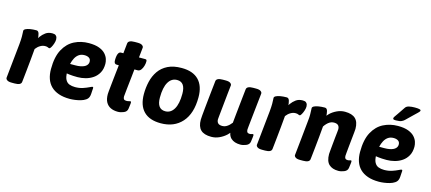

<svg xmlns="http://www.w3.org/2000/svg" viewBox="-55 -1242 3945 1758"><g transform="rotate(15 1917.5 -363.0)"><path d="M328 -531Q350 -531 360 -522.5Q370 -514 372.5 -503Q375 -492 375 -485Q375 -468 368 -446.5Q361 -425 351.5 -408.5Q342 -392 335 -392Q328 -392 320 -396.5Q312 -401 294 -401Q271 -401 248 -387.5Q225 -374 207 -350Q203 -301 197.5 -245.5Q192 -190 187 -141Q182 -92 178.5 -61Q175 -30 175 -30Q172 2 112 2H84Q54 2 40.5 -7.5Q27 -17 27 -29L61 -357Q63 -379 64 -397Q65 -415 65 -428Q65 -446 64 -459.5Q63 -473 63 -484Q63 -495 78.5 -503Q94 -511 120 -515.5Q146 -520 179 -520Q198 -520 205 -495.5Q212 -471 212 -444Q212 -428 210.5 -414Q209 -400 208 -392L190 -423Q203 -444 221 -469Q239 -494 264.5 -512.5Q290 -531 328 -531Z M674 -531Q735 -531 773.5 -516Q812 -501 832.5 -478Q853 -455 860.5 -430.5Q868 -406 868 -386Q868 -336 848.5 -301Q829 -266 797.5 -244.5Q766 -223 728 -213Q690 -203 653 -203Q606 -203 574 -207Q542 -211 514 -216L549 -266V-225Q549 -178 562.5 -152.5Q576 -127 599.5 -118Q623 -109 654 -109Q694 -109 727 -120Q760 -131 782 -142Q804 -153 809 -153Q812 -153 814.5 -151.5Q817 -150 817 -139Q816 -137 815.5 -121Q815 -105 813.5 -87.5Q812 -70 809 -62Q803 -41 783 -27.5Q763 -14 736.5 -6.5Q710 1 683 4.5Q656 8 635 8Q574 8 529.5 -7.5Q485 -23 456 -51.5Q427 -80 413 -120.5Q399 -161 399 -212Q399 -328 437 -398Q475 -468 537.5 -499.5Q600 -531 674 -531ZM664 -414Q633 -414 611.5 -399Q590 -384 576.5 -358.5Q563 -333 556 -302H604Q632 -302 652.5 -306Q673 -310 687 -316.5Q701 -323 709 -331.5Q717 -340 720.5 -349Q724 -358 724 -367Q724 -392 707 -403Q690 -414 664 -414Z M1103 -650Q1133 -650 1146.5 -640.5Q1160 -631 1160 -619L1150 -523H1209Q1219 -523 1222 -518.5Q1225 -514 1225 -503Q1225 -484 1218.5 -461.5Q1212 -439 1199.5 -422.5Q1187 -406 1167 -406H1138Q1138 -406 1136 -387Q1134 -368 1131 -338.5Q1128 -309 1124 -275.5Q1120 -242 1117 -211.5Q1114 -181 1112 -162Q1110 -143 1110 -142Q1110 -125 1117 -117Q1124 -109 1140 -109Q1154 -109 1164 -112Q1174 -115 1178 -115Q1186 -115 1186 -104Q1186 -102 1184.5 -86Q1183 -70 1179 -44Q1175 -16 1146 -4Q1117 8 1091 8Q1051 8 1022 -6Q993 -20 977 -49Q961 -78 961 -125Q961 -130 963 -152.5Q965 -175 968.5 -207Q972 -239 975.5 -273.5Q979 -308 982.5 -338Q986 -368 988 -387Q990 -406 990 -406H970Q957 -406 950.5 -414.5Q944 -423 944 -442Q944 -465 947.5 -483.5Q951 -502 959 -512.5Q967 -523 982 -523H1002L1012 -618Q1015 -650 1075 -650Z M1554 -531Q1661 -531 1716 -474.5Q1771 -418 1771 -311Q1771 -157 1697.5 -74.5Q1624 8 1497 8Q1390 8 1335 -48Q1280 -104 1280 -211Q1280 -272 1293.5 -329.5Q1307 -387 1338.5 -432.5Q1370 -478 1423 -504.5Q1476 -531 1554 -531ZM1542 -414Q1489 -414 1459.5 -364Q1430 -314 1430 -218Q1430 -109 1509 -109Q1561 -109 1590.5 -159Q1620 -209 1620 -304Q1620 -414 1542 -414Z M2260 -525Q2290 -525 2303.5 -515.5Q2317 -506 2317 -494Q2317 -494 2314.5 -469Q2312 -444 2307.5 -405Q2303 -366 2298.5 -321.5Q2294 -277 2289.5 -237Q2285 -197 2282.5 -170.5Q2280 -144 2280 -142Q2280 -125 2287 -117Q2294 -109 2310 -109Q2320 -109 2328 -112Q2336 -115 2339 -115Q2347 -115 2347 -104Q2347 -102 2345.5 -86Q2344 -70 2340 -44Q2336 -16 2307 -4Q2278 8 2252 8Q2194 8 2162.5 -21.5Q2131 -51 2132 -118V-126L2157 -102Q2144 -77 2116.5 -51.5Q2089 -26 2052.5 -9Q2016 8 1976 8Q1908 8 1876 -23Q1844 -54 1844 -119Q1844 -128 1846.5 -158.5Q1849 -189 1853.5 -231.5Q1858 -274 1862.5 -319.5Q1867 -365 1871.5 -404.5Q1876 -444 1878.5 -468.5Q1881 -493 1881 -493Q1884 -525 1944 -525H1972Q2002 -525 2015.5 -515.5Q2029 -506 2029 -494Q2029 -494 2026.5 -471Q2024 -448 2020 -411.5Q2016 -375 2012 -333.5Q2008 -292 2004 -254.5Q2000 -217 1997.5 -191.5Q1995 -166 1995 -163Q1995 -140 2007.5 -127Q2020 -114 2049 -114Q2068 -114 2084 -122.5Q2100 -131 2113 -143.5Q2126 -156 2135 -168Q2138 -201 2142.5 -243.5Q2147 -286 2151.5 -329.5Q2156 -373 2160 -410Q2164 -447 2166.5 -470Q2169 -493 2169 -493Q2172 -525 2232 -525Z M2701 -531Q2723 -531 2733 -522.5Q2743 -514 2745.5 -503Q2748 -492 2748 -485Q2748 -468 2741 -446.5Q2734 -425 2724.5 -408.5Q2715 -392 2708 -392Q2701 -392 2693 -396.5Q2685 -401 2667 -401Q2644 -401 2621 -387.5Q2598 -374 2580 -350Q2576 -301 2570.5 -245.5Q2565 -190 2560 -141Q2555 -92 2551.5 -61Q2548 -30 2548 -30Q2545 2 2485 2H2457Q2427 2 2413.5 -7.5Q2400 -17 2400 -29L2434 -357Q2436 -379 2437 -397Q2438 -415 2438 -428Q2438 -446 2437 -459.5Q2436 -473 2436 -484Q2436 -495 2451.5 -503Q2467 -511 2493 -515.5Q2519 -520 2552 -520Q2571 -520 2578 -495.5Q2585 -471 2585 -444Q2585 -428 2583.5 -414Q2582 -400 2581 -392L2563 -423Q2576 -444 2594 -469Q2612 -494 2637.5 -512.5Q2663 -531 2701 -531Z M3102 -531Q3169 -531 3201.5 -500Q3234 -469 3234 -404Q3234 -397 3231.5 -370.5Q3229 -344 3225 -307.5Q3221 -271 3217.5 -235Q3214 -199 3211.5 -173Q3209 -147 3209 -142Q3209 -125 3216 -117Q3223 -109 3239 -109Q3249 -109 3257 -112Q3265 -115 3268 -115Q3276 -115 3276 -104Q3276 -102 3274.5 -86Q3273 -70 3269 -44Q3265 -16 3236 -4Q3207 8 3181 8Q3123 8 3091.5 -22Q3060 -52 3060 -119Q3060 -126 3062.5 -151Q3065 -176 3068 -209.5Q3071 -243 3074.5 -275.5Q3078 -308 3080.5 -331.5Q3083 -355 3083 -359Q3083 -383 3070.5 -396Q3058 -409 3029 -409Q3009 -409 2992.5 -399.5Q2976 -390 2963 -376Q2950 -362 2941 -348Q2937 -298 2931.5 -243Q2926 -188 2921 -139.5Q2916 -91 2912.5 -60.5Q2909 -30 2909 -30Q2906 2 2846 2H2818Q2788 2 2774.5 -7.5Q2761 -17 2761 -29Q2771 -122 2777.5 -185.5Q2784 -249 2788 -289.5Q2792 -330 2794.5 -354Q2797 -378 2798 -390.5Q2799 -403 2799 -411Q2799 -419 2799 -428Q2799 -446 2798 -459.5Q2797 -473 2797 -484Q2797 -495 2812.5 -503Q2828 -511 2854.5 -515.5Q2881 -520 2913 -520Q2933 -520 2939.5 -495.5Q2946 -471 2946 -443Q2946 -429 2945 -416Q2944 -403 2943 -395L2927 -423Q2937 -446 2963.5 -471.5Q2990 -497 3026.5 -514Q3063 -531 3102 -531Z M3604 -531Q3665 -531 3703.5 -516Q3742 -501 3762.5 -478Q3783 -455 3790.5 -430.5Q3798 -406 3798 -386Q3798 -336 3778.5 -301Q3759 -266 3727.5 -244.5Q3696 -223 3658 -213Q3620 -203 3583 -203Q3536 -203 3504 -207Q3472 -211 3444 -216L3479 -266V-225Q3479 -178 3492.5 -152.5Q3506 -127 3529.5 -118Q3553 -109 3584 -109Q3624 -109 3657 -120Q3690 -131 3712 -142Q3734 -153 3739 -153Q3742 -153 3744.5 -151.5Q3747 -150 3747 -139Q3746 -137 3745.5 -121Q3745 -105 3743.5 -87.5Q3742 -70 3739 -62Q3733 -41 3713 -27.5Q3693 -14 3666.5 -6.5Q3640 1 3613 4.5Q3586 8 3565 8Q3504 8 3459.5 -7.5Q3415 -23 3386 -51.5Q3357 -80 3343 -120.5Q3329 -161 3329 -212Q3329 -328 3367 -398Q3405 -468 3467.5 -499.5Q3530 -531 3604 -531ZM3594 -414Q3563 -414 3541.5 -399Q3520 -384 3506.5 -358.5Q3493 -333 3486 -302H3534Q3562 -302 3582.5 -306Q3603 -310 3617 -316.5Q3631 -323 3639 -331.5Q3647 -340 3650.5 -349Q3654 -358 3654 -367Q3654 -392 3637 -403Q3620 -414 3594 -414ZM3708 -734Q3766 -734 3766 -721Q3766 -716 3763.5 -711.5Q3761 -707 3750 -696.5Q3739 -686 3715.5 -663.5Q3692 -641 3650 -600Q3641 -591 3624 -583Q3607 -575 3572 -575Q3556 -575 3549.5 -577.5Q3543 -580 3543 -588Q3543 -594 3550 -604.5Q3557 -615 3574 -639Q3591 -663 3620 -707Q3630 -723 3654 -728.5Q3678 -734 3708 -734Z"/></g></svg>

Font: Asap VF Beta
Style: Italic
Weight: 400
Italic angle: -6°
Designer: Pablo Cosgaya
Foundry: Pablo Cosgaya
Version: Version 1.007